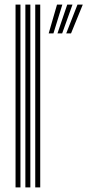

<svg xmlns="http://www.w3.org/2000/svg" viewBox="-20 -820 382 840"><path d="M134.2 0V-800H156V0ZM48 0V-800H69.5V0ZM91 0V-800H112.8V0ZM269.8 -674 319 -800H342.2L290.8 -674ZM193 -674 229.5 -800H252.8L213.8 -674ZM231.5 -674 274.2 -800H297.2L252 -674Z"/></svg>

Font: Big Shoulders Inline Display
Style: Bold
Weight: 700
Designer: Patric King
Foundry: XO Type Co
Version: Version 1.000